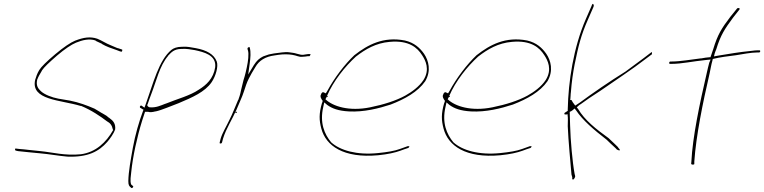

<svg xmlns="http://www.w3.org/2000/svg" viewBox="-20 -761 3888 977"><path d="M57 -5C56 -4 56 2 59 5L72 8C103 11 144 16 182 19C229 23 277 32 323 36C427 40 483 10 526 -39C540 -55 559 -82 566 -102C569 -131 557 -146 536 -161L535 -162H534C527 -169 518 -175 505 -182C491 -189 478 -199 461 -208C422 -225 381 -240 336 -249L277 -259C244 -265 206 -280 188 -297C173 -311 163 -326 169 -354V-356L170 -357C174 -369 183 -384 193 -401V-402C205 -420 230 -443 270 -478C310 -512 343 -534 367 -544C399 -557 434 -566 466 -555L467 -554V-553L499 -538V-537C521 -524 547 -515 574 -506L592 -499H593C596 -499 598 -498 600 -498C604 -506 602 -509 601 -509L580 -516H578C566 -521 556 -525 545 -530C517 -541 500 -554 475 -564C439 -576 406 -571 362 -554C340 -545 305 -522 261 -485C217 -448 189 -420 180 -405C169 -387 164 -371 159 -355C135 -251 288 -253 390 -222H393C446 -200 491 -169 524 -144C541 -135 550 -123 554 -103L556 -99L555 -98C521 -38 468 14 391 24C310 32 247 14 186 8C148 5 109 -1 78 -3L62 -5ZM158 -354H159ZM524 -145Z M693 -213 711 -202 709 -200C687 -141 668 -75 656 -9C645 53 634 111 633 160C633 182 637 186 648 195C653 199 661 189 657 186L649 179L647 177C641 159 646 133 648 113C656 35 677 -62 703 -146L718 -192H734C743 -189 755 -190 770 -194H772C804 -201 851 -222 889 -236C958 -265 1023 -293 1057 -343C1078 -374 1092 -423 1083 -448C1069 -485 1031 -506 976 -516C951 -520 933 -525 908 -523H906C881 -523 863 -516 852 -507C788 -454 760 -338 722 -232L715 -213L701 -223C695 -227 689 -218 693 -213ZM729 -224 730 -230H731C737 -247 743 -266 750 -283C775 -347 792 -426 835 -476V-477L836 -478C851 -494 866 -512 903 -512C930 -514 951 -509 971 -506C1017 -496 1082 -481 1075 -419C1066 -360 1029 -328 992 -305C947 -274 883 -258 822 -233H821C798 -224 773 -212 742 -215C739 -215 731 -219 730 -224ZM656 186H657ZM991 -302H992Z M1098 -37C1097 -31 1099 -31 1100 -31C1106 -31 1108 -31 1110 -37L1115 -56C1131 -108 1162 -154 1183 -202C1196 -235 1212 -266 1221 -295C1228 -317 1236 -342 1246 -361L1261 -389L1279 -419C1298 -453 1330 -473 1377 -479L1396 -482C1423 -486 1449 -485 1467 -482C1488 -479 1502 -470 1517 -472H1518C1526 -472 1541 -474 1546 -475H1555C1557 -476 1560 -482 1560 -485C1560 -486 1560 -487 1557 -486H1549C1540 -484 1529 -484 1522 -482H1519C1513 -482 1509 -483 1505 -484L1489 -488C1482 -490 1479 -491 1472 -492L1451 -495C1430 -498 1401 -492 1374 -489L1348 -484L1319 -474C1298 -463 1287 -453 1272 -430L1243 -382L1250 -433C1255 -468 1257 -497 1251 -518V-519C1250 -525 1239 -519 1240 -515L1239 -513C1240 -508 1244 -501 1244 -488C1245 -460 1238 -426 1230 -392C1227 -378 1223 -366 1219 -353C1215 -334 1210 -319 1207 -304L1203 -286C1201 -277 1198 -268 1195 -260L1193 -253H1192C1177 -219 1164 -183 1147 -150C1132 -118 1111 -84 1103 -56ZM1194 -258H1195ZM1178 -186H1184L1185 -192H1179ZM1182 -199V-200ZM1219 -351H1220ZM1372 -489H1374Z M1614 -281C1607 -271 1614 -258 1622 -248L1620 -239H1619C1602 -181 1604 -149 1615 -107C1638 -19 1728 45 1904 29C1954 24 1989 16 2017 6C2030 1 2044 -4 2057 -8C2058 -8 2061 -10 2063 -16V-17C2064 -18 2061 -16 2062 -17H2054L2015 -3C1988 7 1952 13 1903 18C1795 29 1710 4 1665 -37C1631 -78 1606 -136 1625 -217L1630 -240L1645 -227C1670 -209 1701 -197 1755 -194C1831 -190 1907 -209 1968 -229C2040 -257 2106 -293 2144 -348C2175 -401 2161 -453 2138 -487C2117 -517 2088 -544 2040 -555C1931 -576 1852 -534 1783 -480C1735 -435 1681 -364 1646 -299L1638 -286L1627 -291C1622 -293 1620 -292 1614 -283ZM1636 -256 1644 -271 1643 -268H1647L1648 -273H1644C1676 -348 1736 -423 1791 -473C1840 -511 1893 -542 1963 -548C2061 -557 2104 -518 2128 -480C2145 -454 2169 -408 2135 -354C2113 -320 2075 -293 2043 -275C1996 -249 1933 -229 1864 -215C1756 -193 1674 -220 1637 -255ZM2144 -347Z M2236 -281C2229 -271 2236 -258 2244 -248L2242 -239H2241C2224 -181 2226 -149 2237 -107C2260 -19 2350 45 2526 29C2576 24 2611 16 2639 6C2652 1 2666 -4 2679 -8C2680 -8 2683 -10 2685 -16V-17C2686 -18 2683 -16 2684 -17H2676L2637 -3C2610 7 2574 13 2525 18C2417 29 2332 4 2287 -37C2253 -78 2228 -136 2247 -217L2252 -240L2267 -227C2292 -209 2323 -197 2377 -194C2453 -190 2529 -209 2590 -229C2662 -257 2728 -293 2766 -348C2797 -401 2783 -453 2760 -487C2739 -517 2710 -544 2662 -555C2553 -576 2474 -534 2405 -480C2357 -435 2303 -364 2268 -299L2260 -286L2249 -291C2244 -293 2242 -292 2236 -283ZM2258 -256 2266 -271 2265 -268H2269L2270 -273H2266C2298 -348 2358 -423 2413 -473C2462 -511 2515 -542 2585 -548C2683 -557 2726 -518 2750 -480C2767 -454 2791 -408 2757 -354C2735 -320 2697 -293 2665 -275C2618 -249 2555 -229 2486 -215C2378 -193 2296 -220 2259 -255ZM2766 -347Z M2904 -433C2923 -526 2936 -581 2972 -662L3000 -726C3003 -734 3001 -739 2997 -741C2995 -743 2990 -733 2989 -728L2961 -664C2898 -519 2872 -347 2869 -204V-197L2855 -188C2851 -186 2851 -182 2853 -180L2852 -179C2853 -178 2865 -178 2869 -180L2868 -178C2871 -160 2869 -139 2869 -119C2872 -45 2883 68 2888 127L2892 141C2890 152 2895 153 2896 153C2897 153 2905 148 2907 136L2904 124C2893 65 2883 -47 2881 -123L2879 -192C2889 -195 2896 -202 2904 -209L2911 -200C2945 -149 3001 -101 3067 -50C3096 -21 3113 -8 3119 0C3126 4 3132 5 3133 4C3137 1 3129 -6 3127 -8H3126V-11C3123 -15 3105 -31 3077 -58C3013 -104 2955 -150 2922 -206L2915 -215C2924 -222 2925 -226 2935 -231C2959 -249 2993 -272 3035 -299C3106 -348 3205 -414 3260 -457L3296 -484C3297 -485 3296 -483 3297 -484C3298 -491 3298 -495 3297 -496C3296 -496 3293 -494 3289 -491L3255 -465C3231 -447 3200 -424 3163 -397C3081 -346 2994 -286 2929 -238C2924 -234 2914 -229 2908 -224L2906 -225C2902 -230 2899 -234 2895 -240L2888 -252H2881L2882 -254C2884 -267 2883 -280 2885 -292C2889 -345 2896 -392 2904 -433ZM2888 127Z M3385 -442C3384 -439 3387 -436 3389 -436H3397C3450 -436 3504 -449 3575 -456L3596 -458L3589 -442C3584 -425 3581 -408 3576 -388C3541 -237 3504 -64 3498 63L3497 72C3498 79 3515 78 3513 72V62V61C3522 -70 3556 -237 3591 -388C3596 -410 3599 -432 3605 -452L3607 -461C3644 -470 3685 -475 3725 -480C3756 -485 3802 -494 3832 -494H3841C3845 -494 3847 -495 3848 -498C3849 -503 3848 -505 3844 -505H3835C3830 -505 3816 -504 3794 -501C3750 -497 3688 -487 3635 -478L3613 -474L3617 -490C3619 -497 3622 -503 3625 -511C3647 -583 3668 -614 3710 -671L3743 -713C3748 -720 3734 -723 3730 -717L3696 -675C3652 -617 3632 -586 3609 -510C3605 -499 3600 -484 3596 -472V-470H3593C3577 -469 3566 -467 3549 -464H3546C3496 -458 3441 -448 3398 -448H3391C3388 -448 3386 -445 3385 -442ZM3605 -450H3607ZM3730 -717V-718Z"/></svg>

Font: Stray Cat
Style: HlExtObl
Weight: 100
Version: Version 1.0